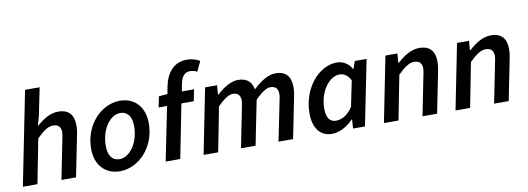

<svg xmlns="http://www.w3.org/2000/svg" viewBox="-58 -1066 3918 1426"><g transform="rotate(-10 1901.5 -353.0)"><path d="M22 0H132L197 -334C249 -386 286 -409 320 -409C361 -409 380 -389 380 -348C380 -333 377 -319 372 -296L313 0H423L485 -310C491 -336 493 -356 493 -379C493 -458 458 -504 376 -504C317 -504 264 -471 215 -428H211L231 -500L273 -706H163Z M754 12C889 12 1025 -115 1025 -303C1025 -426 952 -504 841 -504C706 -504 570 -376 570 -188C570 -66 643 12 754 12ZM766 -77C710 -77 681 -119 681 -192C681 -317 752 -414 829 -414C884 -414 914 -372 914 -300C914 -175 843 -77 766 -77Z M1099 0H1209L1289 -405H1382L1400 -492H1308L1319 -550C1330 -605 1355 -630 1393 -630C1414 -630 1434 -624 1446 -616L1482 -692C1454 -708 1421 -718 1384 -718C1285 -718 1229 -646 1209 -546L1199 -492L1134 -486L1117 -405H1181Z M1385 0H1495L1560 -334C1609 -386 1650 -409 1676 -409C1715 -409 1734 -389 1734 -348C1734 -333 1731 -319 1726 -296L1667 0H1777L1844 -334C1893 -386 1934 -409 1959 -409C1998 -409 2018 -389 2018 -348C2018 -333 2015 -319 2010 -296L1950 0H2060L2122 -310C2128 -336 2130 -356 2130 -379C2130 -458 2096 -504 2015 -504C1961 -504 1903 -468 1845 -413C1834 -466 1806 -504 1731 -504C1678 -504 1621 -467 1572 -422H1568L1573 -492H1483Z M2353 12C2408 12 2468 -20 2514 -68H2517L2512 0H2602L2701 -492H2612L2592 -435H2589C2568 -477 2525 -504 2477 -504C2341 -504 2213 -355 2213 -167C2213 -52 2266 12 2353 12ZM2398 -79C2354 -79 2327 -111 2327 -182C2327 -308 2402 -413 2483 -413C2513 -413 2543 -396 2565 -355L2525 -161C2486 -101 2439 -79 2398 -79Z M2745 0H2855L2920 -334C2972 -386 3009 -409 3043 -409C3084 -409 3103 -389 3103 -348C3103 -333 3100 -319 3095 -296L3036 0H3146L3208 -310C3213 -336 3216 -356 3216 -379C3216 -458 3181 -504 3099 -504C3038 -504 2982 -467 2932 -422H2928L2933 -492H2843Z M3285 0H3395L3460 -334C3512 -386 3549 -409 3583 -409C3624 -409 3643 -389 3643 -348C3643 -333 3640 -319 3635 -296L3576 0H3686L3748 -310C3753 -336 3756 -356 3756 -379C3756 -458 3721 -504 3639 -504C3578 -504 3522 -467 3472 -422H3468L3473 -492H3383Z"/></g></svg>

Font: Source Sans Pro Semibold
Style: Italic
Weight: 600
Italic angle: -11°
Designer: Paul D. Hunt
Foundry: Adobe Systems Incorporated
Version: Version 3.006;hotconv 1.0.111;makeotfexe 2.5.65597